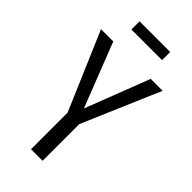

<svg xmlns="http://www.w3.org/2000/svg" viewBox="-264 -919 983 983"><g transform="rotate(45 227.0 -428.0)"><path d="M336.9 -796.9H115.2V-856H336.9ZM450.2 -688 269 -266.1V0H185.1V-265.1L3.9 -688H92.8L229 -338.9L363.8 -688Z"/></g></svg>

Font: Fira Sans Compressed Book
Style: Regular
Weight: 350
Width: 1
Designer: Carrois Corporate & Edenspiekermann AG
Foundry: Carrois Corporate GbR & Edenspiekermann AG
Version: Version 4.203;PS 004.203;hotconv 1.0.88;makeotf.lib2.5.64775